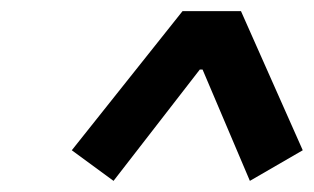

<svg xmlns="http://www.w3.org/2000/svg" viewBox="-20 -720 564 345"><path d="M184 -395 109 -450 308 -700H413L524 -450L429 -395L344 -595H339Z"/></svg>

Font: Cuprum
Style: Bold Italic
Weight: 700
Italic angle: -10°
Designer: Jovanny Lemonad
Foundry: Jovanny Lemonad
Version: Version 3.000